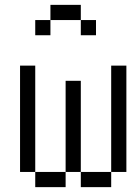

<svg xmlns="http://www.w3.org/2000/svg" viewBox="-20 -770 540 790"><path d="M312.5 -687.5H187.5V-750H312.5ZM62.5 -500H125V-62.5H62.5ZM125 -62.5H250V0H125ZM125 -687.5H187.5V-625H125ZM250 -437.5H312.5V-62.5H250ZM312.5 -62.5H437.5V0H312.5ZM312.5 -687.5H375V-625H312.5ZM437.5 -500H500V-62.5H437.5Z"/></svg>

Font: ChillBitmapSE 16px
Style: Regular
Weight: 400
Designer: Designed by Warren2060
Foundry: ChillType
Version: Version 1.000